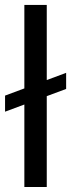

<svg xmlns="http://www.w3.org/2000/svg" viewBox="-22 -747 284 767"><path d="M242.2 -456 164.8 -427.2V-727.3H75.3V-393.8L-1.8 -365.1V-300.8L75.3 -329.5V0H164.8V-362.9L242.2 -391.7Z"/></svg>

Font: GiG Sans Text
Style: Regular
Weight: 400
Designer: Andreas Faust
Version: Version 1.100;FEAKit 1.0